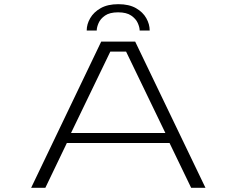

<svg xmlns="http://www.w3.org/2000/svg" viewBox="-20 -899 1133 919"><path d="M963.5 0H895L791.5 -214.5H300L197 0H129L464.5 -700H627ZM508 -652 320 -262.5H771.5L583.5 -652ZM546.5 -879Q597.5 -879 630.8 -860Q664 -841 680.2 -812Q696.5 -783 696.5 -753H648.5Q648.5 -768 639.5 -788.5Q630.5 -809 608 -824.5Q585.5 -840 545.5 -840Q505 -840 482.8 -824.5Q460.5 -809 451.8 -788.5Q443 -768 443 -753H395Q395 -783 411.8 -812Q428.5 -841 462 -860Q495.5 -879 546.5 -879Z"/></svg>

Font: Trispace Expanded ExtraLight
Style: Regular
Weight: 200
Width: 7
Designer: Tyler Finck
Foundry: Etcetera Type Company
Version: Version 1.210; ttfautohint (v1.8.3)